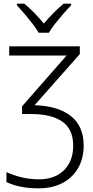

<svg xmlns="http://www.w3.org/2000/svg" viewBox="-20 -784 508 1044"><path d="M414 -532V-490L168 -212Q297 -208 366 -152.5Q435 -97 435 7Q435 76 405.5 128.5Q376 181 321 210.5Q266 240 190 240Q134 240 91.5 231Q49 222 15 206V152Q50 168 95 179.5Q140 191 192 191Q278 191 328 141.5Q378 92 378 8Q378 -81 319 -122.5Q260 -164 148 -164H100V-206L342 -482H30V-532ZM190 -606Q178 -628 157 -655Q136 -682 113 -709Q90 -736 72 -755V-764H112Q139 -742 167.5 -713Q196 -684 218 -656Q242 -684 270.5 -713Q299 -742 326 -764H367V-755Q348 -736 324.5 -709Q301 -682 279.5 -655Q258 -628 246 -606Z"/></svg>

Font: BC Sans Light
Style: Regular
Weight: 300
Designer: Monotype Design Team
Foundry: Monotype Imaging Inc.
Version: Version 2.000;GOOG;noto-source:20170915:90ef993387c0